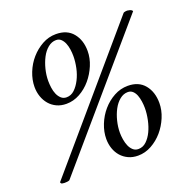

<svg xmlns="http://www.w3.org/2000/svg" viewBox="-122 -788 899 913"><g transform="rotate(-20 327.5 -331.5)"><path d="M482 -295Q460 -295 441 -279.5Q422 -264 409 -239.5Q396 -215 388.5 -185Q381 -155 381 -126Q381 -110 384 -91.5Q387 -73 393.5 -58Q400 -43 411 -33Q422 -23 438 -23Q461 -23 478.5 -39.5Q496 -56 508 -81Q520 -106 526.5 -137Q533 -168 533 -196Q533 -212 530.5 -229.5Q528 -247 522.5 -261.5Q517 -276 507 -285.5Q497 -295 482 -295ZM246 -644Q224 -644 205 -628.5Q186 -613 173 -588Q160 -563 152.5 -533Q145 -503 145 -474Q145 -458 147.5 -439.5Q150 -421 156.5 -406Q163 -391 174 -381Q185 -371 201 -371Q224 -371 241.5 -387.5Q259 -404 272 -429.5Q285 -455 291.5 -485.5Q298 -516 298 -545Q298 -561 295.5 -578.5Q293 -596 287 -610.5Q281 -625 271 -634.5Q261 -644 246 -644ZM78 4Q76 6 63.5 7.5Q51 9 43 7Q35 7 33 -2L593 -656Q595 -658 604 -659.5Q613 -661 618 -659Q634 -657 638 -648ZM492 -323Q547 -323 576.5 -287Q606 -251 606 -195Q606 -159 591 -123Q576 -87 551.5 -58.5Q527 -30 494.5 -12Q462 6 426 6Q399 6 377.5 -4Q356 -14 341 -31Q326 -48 318 -71Q310 -94 310 -120Q310 -156 324.5 -192.5Q339 -229 364 -258Q389 -287 422 -305Q455 -323 492 -323ZM255 -671Q311 -671 340.5 -635Q370 -599 370 -544Q370 -508 355 -472Q340 -436 315.5 -407Q291 -378 258.5 -360Q226 -342 190 -342Q163 -342 141.5 -352Q120 -362 105 -379.5Q90 -397 82 -420Q74 -443 74 -469Q74 -505 88.5 -541.5Q103 -578 128 -606.5Q153 -635 185.5 -653Q218 -671 255 -671Z"/></g></svg>

Font: Vermiglione Medium
Style: Italic
Weight: 500
Italic angle: -11°
Version: Version 1.000